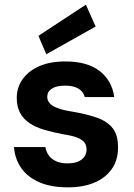

<svg xmlns="http://www.w3.org/2000/svg" viewBox="-20 -793 577 825"><path d="M272 12Q198 12 147.5 -10.5Q97 -33 70.5 -72Q44 -111 40 -161H175Q178 -142 189 -126Q200 -110 220.5 -100.5Q241 -91 270 -91Q297 -91 315 -98.5Q333 -106 342.5 -119.5Q352 -133 352 -149Q352 -172 339.5 -184.5Q327 -197 304 -204.5Q281 -212 247 -217Q205 -225 169.5 -235.5Q134 -246 107.5 -263.5Q81 -281 66.5 -307.5Q52 -334 52 -372Q52 -417 77 -452.5Q102 -488 148.5 -508.5Q195 -529 261 -529Q355 -529 408 -488Q461 -447 471 -376H344Q338 -400 316.5 -412.5Q295 -425 260 -425Q222 -425 202.5 -412Q183 -399 183 -377Q183 -362 193 -350Q203 -338 226 -329Q249 -320 287 -314Q353 -303 397.5 -287Q442 -271 465 -241Q488 -211 487 -157Q487 -105 460.5 -67Q434 -29 386 -8.5Q338 12 272 12ZM179 -560 145 -639 349 -773 391 -679Z"/></svg>

Font: DM Sans 11pt
Style: Bold
Weight: 700
Version: Version 4.004;gftools[0.9.30]